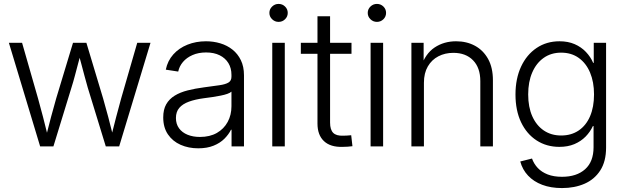

<svg xmlns="http://www.w3.org/2000/svg" viewBox="-20 -748 3188 981"><path d="M185.1 0 25.4 -529.3H92.8L174.3 -245.1Q187 -200.2 199.7 -150.9Q212.4 -101.6 225.6 -47.9H214.4Q227.5 -100.6 240.7 -149.9Q253.9 -199.2 267.1 -245.1L353 -529.3H421.4L506.8 -245.1Q520 -199.7 533 -150.4Q545.9 -101.1 559.1 -47.9H547.4Q560.5 -100.6 573.5 -150.1Q586.4 -199.7 599.1 -245.1L681.2 -529.3H749L588.9 0H520.5L428.2 -300.8Q419.9 -330.6 411.6 -360.8Q403.3 -391.1 395.3 -422.1Q387.2 -453.1 378.4 -484.4H395.5Q387.2 -453.6 378.9 -422.4Q370.6 -391.1 362.5 -360.6Q354.5 -330.1 345.2 -300.8L252.9 0Z M992.7 9.8Q943.4 9.8 902.8 -8.1Q862.3 -25.9 838.1 -61.3Q814 -96.7 814 -147.9Q814 -188.5 829.3 -215.3Q844.7 -242.2 872.6 -259.3Q900.4 -276.4 938.7 -286.1Q977.1 -295.9 1022.9 -301.8Q1069.8 -308.1 1100.8 -312.5Q1131.8 -316.9 1147.2 -326.2Q1162.6 -335.4 1162.6 -356V-365.7Q1162.6 -399.9 1147 -425.5Q1131.3 -451.2 1102.3 -465.6Q1073.2 -480 1033.2 -480Q994.1 -480 963.9 -466.8Q933.6 -453.6 914.8 -431.4Q896 -409.2 890.6 -382.3L827.1 -392.1Q836.4 -437.5 865.5 -470Q894.5 -502.4 938 -519.8Q981.4 -537.1 1032.2 -537.1Q1070.8 -537.1 1105.7 -526.6Q1140.6 -516.1 1167.7 -494.6Q1194.8 -473.1 1210.7 -440.4Q1226.6 -407.7 1226.6 -363.3V0H1163.1V-85H1160.2Q1148.4 -61 1126.5 -39.1Q1104.5 -17.1 1071.3 -3.7Q1038.1 9.8 992.7 9.8ZM1001.5 -48.3Q1052.2 -48.3 1088.1 -68.8Q1124 -89.4 1143.3 -125Q1162.6 -160.6 1162.6 -205.1V-279.8Q1155.8 -273.4 1141.1 -268.3Q1126.5 -263.2 1106.7 -259.3Q1086.9 -255.4 1064.7 -252Q1042.5 -248.5 1021.5 -246.1Q977.1 -240.2 945.1 -228.5Q913.1 -216.8 896 -196.8Q878.9 -176.8 878.9 -145Q878.9 -114.3 894.8 -92.5Q910.6 -70.8 938.2 -59.6Q965.8 -48.3 1001.5 -48.3Z M1371.1 0V-529.3H1435.1V0ZM1403.3 -636.2Q1384.3 -636.2 1370.4 -649.7Q1356.4 -663.1 1356.4 -682.1Q1356.4 -701.2 1370.4 -714.6Q1384.3 -728 1403.3 -728Q1422.9 -728 1436.5 -714.6Q1450.2 -701.2 1450.2 -682.1Q1450.2 -663.1 1436.5 -649.7Q1422.9 -636.2 1403.3 -636.2Z M1775.9 -529.3V-473.1H1517.1V-529.3ZM1602.1 -665H1666.5V-121.6Q1666.5 -85.4 1682.4 -69.3Q1698.2 -53.2 1733.9 -54.7Q1742.7 -54.7 1753.9 -55.4Q1765.1 -56.2 1774.4 -57.1L1780.8 -1Q1769.5 0.5 1756.3 1.5Q1743.2 2.4 1731 2.4Q1668.5 4.4 1635.3 -26.9Q1602.1 -58.1 1602.1 -116.7Z M1873.5 0V-529.3H1937.5V0ZM1905.8 -636.2Q1886.7 -636.2 1872.8 -649.7Q1858.9 -663.1 1858.9 -682.1Q1858.9 -701.2 1872.8 -714.6Q1886.7 -728 1905.8 -728Q1925.3 -728 1939 -714.6Q1952.6 -701.2 1952.6 -682.1Q1952.6 -663.1 1939 -649.7Q1925.3 -636.2 1905.8 -636.2Z M2146 -325.2V0H2082V-529.3H2144.5V-404.3H2130.4Q2152.8 -473.6 2200.7 -505.4Q2248.5 -537.1 2310.1 -537.1Q2364.3 -537.1 2406.7 -514.2Q2449.2 -491.2 2473.9 -446.8Q2498.5 -402.3 2498.5 -337.9V0H2434.1V-333.5Q2434.1 -401.9 2397 -439.9Q2359.9 -478 2296.4 -478Q2253.9 -478 2220 -460.4Q2186 -442.9 2166 -408.7Q2146 -374.5 2146 -325.2Z M2851.6 212.9Q2794.4 212.9 2750.5 196.3Q2706.5 179.7 2678 149.2Q2649.4 118.7 2638.2 77.1L2698.2 62Q2708 89.4 2727.8 110.4Q2747.6 131.3 2778.3 143.3Q2809.1 155.3 2851.6 155.3Q2926.3 155.3 2969.5 116.7Q3012.7 78.1 3012.7 4.4V-104H3009.3Q2995.6 -74.2 2971.9 -50Q2948.2 -25.9 2914.8 -11.7Q2881.3 2.4 2837.9 2.4Q2772.5 2.4 2721.7 -30.5Q2670.9 -63.5 2642.3 -123.5Q2613.8 -183.6 2613.8 -265.1Q2613.8 -346.2 2642.3 -407.5Q2670.9 -468.8 2721.7 -502.9Q2772.5 -537.1 2838.9 -537.1Q2882.3 -537.1 2916 -522.5Q2949.7 -507.8 2973.6 -482.7Q2997.6 -457.5 3010.7 -426.8H3013.7V-529.3H3076.7V5.9Q3076.7 76.7 3047.1 122.6Q3017.6 168.5 2966.8 190.7Q2916 212.9 2851.6 212.9ZM2847.2 -55.7Q2898.9 -55.7 2936.8 -81.3Q2974.6 -106.9 2994.9 -154.1Q3015.1 -201.2 3015.1 -265.6Q3015.1 -329.1 2994.9 -377.2Q2974.6 -425.3 2937 -452.1Q2899.4 -479 2847.2 -479Q2795.9 -479 2758.1 -452.4Q2720.2 -425.8 2699.5 -377.9Q2678.7 -330.1 2678.7 -265.6Q2678.7 -200.7 2699.7 -153.8Q2720.7 -106.9 2758.5 -81.3Q2796.4 -55.7 2847.2 -55.7Z"/></svg>

Font: Inter 24pt Light
Style: Regular
Weight: 300
Designer: Rasmus Andersson
Foundry: rsms
Version: Version 4.001;git-66647c0bb